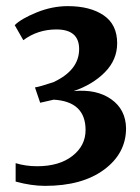

<svg xmlns="http://www.w3.org/2000/svg" viewBox="-20 -487 457 626"><path d="M31 45Q64 55 101 55Q173 55 216 21.5Q259 -12 259 -63Q259 -156 155 -162L111 -152L94 -202Q109 -204 154 -219Q238 -258 238 -327Q238 -391 164 -391Q103 -391 56 -356L28 -405Q49 -426 99.5 -446.5Q150 -467 201 -467Q274 -467 318 -437Q362 -407 362 -346Q362 -292 322 -251.5Q282 -211 220 -190Q295 -197 342.5 -163.5Q390 -130 391 -69Q391 13 319.5 66Q248 119 127 119Q82 119 31 105Z"/></svg>

Font: Aikya
Style: Bold
Weight: 700
Designer: Neelakash Kshetrimayum (Latin subset based on Merriweather by Eben Sorkin)
Foundry: Brand New Type
Version: Version 1.00 b005